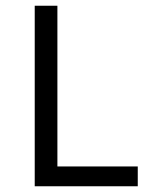

<svg xmlns="http://www.w3.org/2000/svg" viewBox="-20 -649 508 669"><path d="M101 0V-629H180V-69H460V0Z"/></svg>

Font: Karmilla
Style: Regular
Weight: 400
Designer: Jonathan Pinhorn
Version: Version 1.000